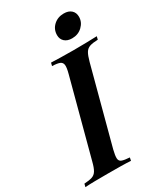

<svg xmlns="http://www.w3.org/2000/svg" viewBox="-262 -1000 929 1087"><g transform="rotate(-30 202.5 -456.5)"><path d="M204 -106Q195 -70 196 -52Q197 -34 213 -28Q229 -22 263 -20L259 0Q233 -2 192 -2.5Q151 -3 108 -3Q63 -3 24.5 -2.5Q-14 -2 -39 0L-34 -20Q-1 -22 17.5 -28Q36 -34 47 -52Q58 -70 67 -106L199 -602Q209 -639 207 -656.5Q205 -674 189.5 -680.5Q174 -687 140 -688L145 -708Q169 -707 208 -706Q247 -705 292 -705Q335 -705 375 -706Q415 -707 444 -708L439 -688Q405 -687 386 -680.5Q367 -674 356.5 -656.5Q346 -639 336 -602ZM252 -825Q252 -863 279 -888Q306 -913 346 -913Q377 -913 394.5 -897Q412 -881 412 -854Q412 -819 385 -793Q358 -767 318 -767Q287 -767 269.5 -783Q252 -799 252 -825Z"/></g></svg>

Font: Playfair Display SemiBold
Style: Italic
Weight: 600
Italic angle: -14°
Designer: Claus Eggers Sørensen
Foundry: Claus Eggers Sørensen
Version: Version 1.203